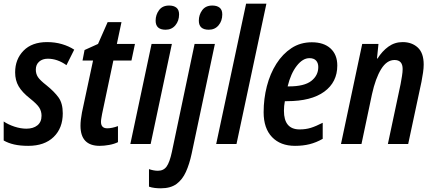

<svg xmlns="http://www.w3.org/2000/svg" viewBox="-23 -780 2348 1040"><path d="M130 10Q86 10 53.5 2.5Q21 -5 -3 -19V-122Q22 -105 55.5 -94Q89 -83 120 -83Q157 -83 179.5 -101Q202 -119 202 -153Q202 -177 190 -196.5Q178 -216 139 -247Q97 -280 78 -312.5Q59 -345 59 -388Q59 -459 104.5 -505.5Q150 -552 232 -552Q275 -552 312.5 -541Q350 -530 379 -511L337 -427Q288 -462 236 -462Q207 -462 189 -446Q171 -430 171 -403Q171 -380 182.5 -362.5Q194 -345 230 -317Q272 -283 294.5 -251.5Q317 -220 317 -166Q317 -86 267.5 -38Q218 10 130 10Z M517 10Q413 10 413 -99Q413 -129 421 -171L481 -452H424L435 -509L508 -542L560 -660H635L610 -542H708L689 -452H591L530 -163Q528 -151 526 -140Q524 -129 524 -120Q524 -85 558 -85Q570 -85 585 -88Q600 -91 616 -97V-10Q596 0 568.5 5Q541 10 517 10Z M874 -619Q820 -619 820 -668Q820 -700 838.5 -725Q857 -750 893 -750Q918 -750 932.5 -738.5Q947 -727 947 -702Q947 -667 927 -643Q907 -619 874 -619ZM683 0 798 -542H908L793 0Z M1108 -619Q1054 -619 1054 -668Q1054 -700 1072.5 -725Q1091 -750 1127 -750Q1152 -750 1166.5 -738.5Q1181 -727 1181 -702Q1181 -667 1161 -643Q1141 -619 1108 -619ZM848 240Q831 240 814.5 238Q798 236 784 231V136Q795 140 808 142.5Q821 145 832 145Q863 145 879.5 122Q896 99 908 43L1031 -542H1141L1015 53Q1003 109 984 151Q965 193 933 216.5Q901 240 848 240Z M1148 0 1310 -760H1420L1258 0Z M1575 10Q1496 10 1450.5 -37.5Q1405 -85 1405 -172Q1405 -245 1422.5 -313Q1440 -381 1474 -434.5Q1508 -488 1556 -519.5Q1604 -551 1666 -551Q1731 -551 1767.5 -517.5Q1804 -484 1804 -425Q1804 -335 1733.5 -283.5Q1663 -232 1532 -232H1520Q1515 -206 1515 -180Q1515 -79 1600 -79Q1633 -79 1660.5 -87.5Q1688 -96 1725 -115V-28Q1690 -8 1654 1Q1618 10 1575 10ZM1542 -312Q1625 -312 1663 -341.5Q1701 -371 1701 -417Q1701 -439 1689 -452Q1677 -465 1653 -465Q1617 -465 1584.5 -423.5Q1552 -382 1535 -312Z M1824 0 1939 -542H2027L2019 -463H2022Q2047 -503 2081 -527.5Q2115 -552 2158 -552Q2208 -552 2240 -522.5Q2272 -493 2272 -430Q2272 -411 2268.5 -387Q2265 -363 2260 -337L2188 0H2078L2147 -325Q2151 -347 2154.5 -368.5Q2158 -390 2158 -406Q2158 -455 2114 -455Q2072 -455 2041.5 -405.5Q2011 -356 1992 -270L1935 0Z"/></svg>

Font: Noto Sans Condensed SemiBold
Style: Italic
Weight: 600
Width: 3
Italic angle: -12°
Designer: Monotype Design Team
Foundry: Monotype Imaging Inc.
Version: Version 2.013; ttfautohint (v1.8.4.7-5d5b)